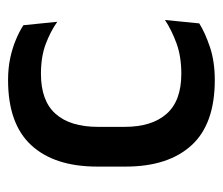

<svg xmlns="http://www.w3.org/2000/svg" viewBox="-58 -483 552 476"><g transform="rotate(-90 218.0 -245.0)"><path d="M257.5 11.5Q148.5 11.5 95.8 -46.2Q43 -104 43 -209.5V-280Q43 -386 96 -443.5Q149 -501 257.5 -501Q287.5 -501 312.8 -495.5Q338 -490 358.5 -481.2Q379 -472.5 393.5 -463L402 -379Q378 -396 346.5 -407.8Q315 -419.5 273 -419.5Q206 -419.5 173.8 -383.2Q141.5 -347 141.5 -278V-212Q141.5 -144.5 173.8 -108Q206 -71.5 273 -71.5Q315.5 -71.5 348 -83.2Q380.5 -95 406.5 -112L398 -27Q375 -12.5 339.2 -0.5Q303.5 11.5 257.5 11.5Z"/></g></svg>

Font: Anek Gurmukhi Medium Medium
Style: Regular
Weight: 500
Version: Version 1.003